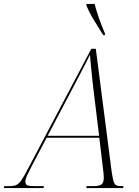

<svg xmlns="http://www.w3.org/2000/svg" viewBox="-80 -964 710 984"><path d="M-60 0 -58 -10H-33Q-11 -10 2.5 -15.5Q16 -21 30 -41Q44 -61 67 -106L388 -714H411L491 -94Q496 -56 501 -38Q506 -20 515 -15Q524 -10 541 -10H553L551 0H362L364 -10H396Q429 -10 440.5 -19Q452 -28 452 -55Q452 -65 450.5 -77.5Q449 -90 448 -98L429 -258H159L77 -102Q67 -83 58.5 -64.5Q50 -46 50 -34Q50 -18 61 -14Q72 -10 102 -10H145L143 0ZM289 -505 164 -268H428L402 -481Q398 -510 394 -548Q390 -586 386.5 -622Q383 -658 381 -683Q369 -659 357.5 -636.5Q346 -614 330 -583.5Q314 -553 289 -505ZM449 -784Q423 -826 401 -861.5Q379 -897 363 -936V-944H405Q412 -915 426.5 -873Q441 -831 458 -792V-784Z"/></svg>

Font: Noto Serif Display SemiCondensed ExtraLight
Style: Italic
Weight: 200
Width: 4
Italic angle: -12°
Designer: Monotype Design Team
Foundry: Monotype Imaging Inc.
Version: Version 2.009